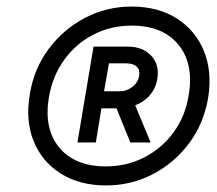

<svg xmlns="http://www.w3.org/2000/svg" viewBox="-20 -732 661 585"><path d="M303 -167Q223 -167 165.5 -203Q108 -239 82.5 -302Q57 -365 71 -445Q83 -522 128 -582.5Q173 -643 239 -677.5Q305 -712 381 -712Q462 -712 519 -675.5Q576 -639 601.5 -576Q627 -513 614 -433Q601 -356 556.5 -296Q512 -236 446 -201.5Q380 -167 303 -167ZM303 -225Q366 -225 419.5 -252.5Q473 -280 509 -329Q545 -378 555 -443Q571 -538 523.5 -596Q476 -654 381 -654Q318 -654 264.5 -626.5Q211 -599 175.5 -549.5Q140 -500 129 -436Q113 -340 160.5 -282.5Q208 -225 303 -225ZM216 -298 265 -590H369Q415 -590 441 -562Q467 -534 459 -490Q455 -464 437.5 -443Q420 -422 392 -411L439 -298H377L335 -402H289L272 -298ZM297 -454H347Q366 -454 383.5 -467.5Q401 -481 404 -502Q407 -519 396.5 -529Q386 -539 364 -539H312Z"/></svg>

Font: Figtree Medium
Style: Italic
Weight: 500
Italic angle: -9.5°
Foundry: Erik Kennedy
Version: Version 2.001; ttfautohint (v1.8.4.7-5d5b);gftools[0.9.27]